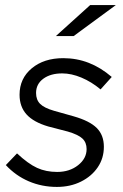

<svg xmlns="http://www.w3.org/2000/svg" viewBox="-20 -726 483 756"><path d="M204 10Q145 10 93.5 -12Q42 -34 3 -76L47 -122Q91 -81 126 -65Q161 -49 205 -49Q254 -49 287.5 -75.5Q321 -102 321 -139Q321 -165 304.5 -180.5Q288 -196 247 -208L170 -228Q112 -245 84.5 -275.5Q57 -306 57 -353Q57 -417 105 -457Q153 -497 229 -497Q282 -497 329.5 -478.5Q377 -460 420 -423L376 -374Q340 -404 300.5 -420.5Q261 -437 225 -437Q179 -437 150.5 -416Q122 -395 122 -360Q122 -333 138 -317Q154 -301 192 -290L270 -268Q333 -250 361 -222Q389 -194 389 -148Q389 -103 365 -67.5Q341 -32 299 -11Q257 10 204 10ZM200 -584 335 -706H436L270 -584Z"/></svg>

Font: Red Hat Text VF
Style: Italic
Weight: 300
Italic angle: -12°
Designer: Pentagram, MCKL
Foundry: Pentagram, MCKL
Version: Version 1.023